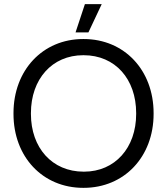

<svg xmlns="http://www.w3.org/2000/svg" viewBox="-20 -897 805 925"><path d="M470 -877H389L344 -741H406ZM45 -348C45 -142 185 8 381 8H383C579 8 720 -142 720 -348V-352C720 -559 579 -709 383 -709H381C185 -709 45 -558 45 -352ZM129 -348V-352C129 -516 231 -631 381 -631H383C535 -631 636 -516 636 -352V-348C636 -185 534 -70 385 -70H383C231 -70 129 -185 129 -348Z"/></svg>

Font: Fixel Display Regular
Style: Regular
Weight: 400
Designer: AlfaBravo + MacPaw
Foundry: Kyrylo Tkachov, Marchela Mozhyna, Serhii Makarenko, Maria Weinstein, Zakhar Kryvoshyya
Version: Version 1.211